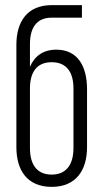

<svg xmlns="http://www.w3.org/2000/svg" viewBox="-20 -723 404 750"><path d="M182 -703C87 -703 44 -639 44 -548V-148C44 -57 87 7 182 7C276 7 320 -57 320 -148V-374C320 -465 283 -529 200 -529C149 -529 115 -504 97 -462V-551C97 -613 122 -654 182 -654H300V-703ZM267 -145C267 -83 241 -41 182 -41C122 -41 97 -83 97 -145V-377C97 -439 122 -480 182 -480C240 -480 267 -441 267 -377Z"/></svg>

Font: Modon Arabic
Style: Regular
Weight: 400
Designer: Ahmedzaza
Foundry: Ahmedzaza
Version: Version 2.010